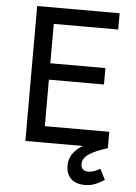

<svg xmlns="http://www.w3.org/2000/svg" viewBox="-58 -721 680 958"><g transform="rotate(5 281.5 -241.5)"><path d="M501 159.2Q475.1 175.8 452.6 184.3Q430.2 192.9 403.8 192.9Q358.9 192.9 334 169.7Q309.1 146.5 309.1 103Q309.1 41 376 0H88.9V-675.8H502V-594.2H179.2V-397H455.1V-314.9H179.2V-82H502V0Q438 20 408 40.8Q377.9 61.5 377.9 89.8Q377.9 106.9 387.5 116Q397 125 414.1 125Q431.2 125 445.1 119.4Q459 113.8 474.1 106Z"/></g></svg>

Font: Lorenzo Sans
Style: Regular
Weight: 400
Foundry: Intel Corporation
Version: Version 1.00; ttfautohint (v1.5)